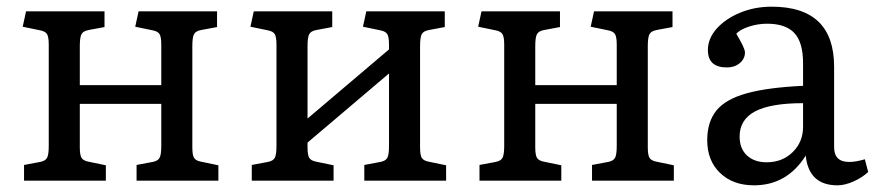

<svg xmlns="http://www.w3.org/2000/svg" viewBox="-20 -541 2625 575"><path d="M52 0V-47L100 -56Q116 -59 121 -68.5Q126 -78 126 -104V-407Q126 -430 121 -438.5Q116 -447 101 -450L48 -461L58 -507H293V-460L245 -451Q229 -448 224 -438.5Q219 -429 219 -403V-286H463V-407Q463 -430 458 -438.5Q453 -447 438 -450L385 -461L395 -507H630V-460L582 -451Q566 -448 561 -438.5Q556 -429 556 -403V-100Q556 -77 561 -68.5Q566 -60 581 -57L634 -46V0H389V-47L437 -56Q453 -59 458 -68.5Q463 -78 463 -104V-230H219V-100Q219 -77 224 -68.5Q229 -60 244 -57L297 -46V0Z M734 0V-47L782 -56Q798 -59 803 -68.5Q808 -78 808 -104V-407Q808 -430 803 -438.5Q798 -447 783 -450L730 -461L740 -507H975V-460L927 -451Q911 -448 906 -438.5Q901 -429 901 -403V-186L1145 -393V-407Q1145 -430 1140 -438.5Q1135 -447 1120 -450L1067 -461L1077 -507H1312V-460L1264 -451Q1248 -448 1243 -438.5Q1238 -429 1238 -403V-100Q1238 -77 1243 -68.5Q1248 -60 1263 -57L1316 -46V0H1071V-47L1119 -56Q1135 -59 1140 -68.5Q1145 -78 1145 -104V-321L901 -114V-100Q901 -77 906 -68.5Q911 -60 926 -57L979 -46V0Z M1416 0V-47L1464 -56Q1480 -59 1485 -68.5Q1490 -78 1490 -104V-407Q1490 -430 1485 -438.5Q1480 -447 1465 -450L1412 -461L1422 -507H1657V-460L1609 -451Q1593 -448 1588 -438.5Q1583 -429 1583 -403V-286H1827V-407Q1827 -430 1822 -438.5Q1817 -447 1802 -450L1749 -461L1759 -507H1994V-460L1946 -451Q1930 -448 1925 -438.5Q1920 -429 1920 -403V-100Q1920 -77 1925 -68.5Q1930 -60 1945 -57L1998 -46V0H1753V-47L1801 -56Q1817 -59 1822 -68.5Q1827 -78 1827 -104V-230H1583V-100Q1583 -77 1588 -68.5Q1593 -60 1608 -57L1661 -46V0Z M2238 14Q2175 14 2136.5 -23Q2098 -60 2098 -121Q2098 -176 2125.5 -210Q2153 -244 2216 -261.5Q2279 -279 2385 -284V-352Q2385 -414 2359 -442Q2333 -470 2277 -470Q2250 -470 2223.5 -461.5Q2197 -453 2185 -440Q2211 -397 2211 -384Q2211 -365 2195.5 -352Q2180 -339 2157 -339Q2100 -339 2100 -391Q2100 -426 2126.5 -455.5Q2153 -485 2196.5 -503Q2240 -521 2291 -521Q2478 -521 2478 -341V-100Q2478 -56 2523 -56Q2534 -56 2545 -58Q2556 -60 2570 -64L2580 -26Q2562 -9 2536 2.5Q2510 14 2488 14Q2402 14 2393 -75Q2337 14 2238 14ZM2276 -55Q2323 -55 2354 -85.5Q2385 -116 2385 -161V-232Q2288 -232 2241.5 -207.5Q2195 -183 2195 -132Q2195 -96 2217 -75.5Q2239 -55 2276 -55Z"/></svg>

Font: Literata 12pt
Style: Regular
Weight: 400
Designer: Latin by Veronika Burian and Jose Scaglione. Greek by Irene Vlachou. Cyrillic by Vera Evstafieva.
Foundry: TypeTogether
Version: Version 3.002